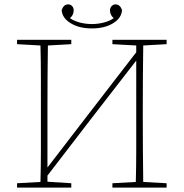

<svg xmlns="http://www.w3.org/2000/svg" viewBox="-20 -858 840 878"><path d="M494 -656V-676H742V-656L635 -650Q634 -580 633.5 -509Q633 -438 633 -367V-310Q633 -239 633.5 -168Q634 -97 635 -26L742 -20V0H494V-20L601 -26Q603 -97 603 -168Q603 -239 603 -310V-581L400 -319L197 -55V-27L306 -20V0H58V-20L165 -26Q167 -97 167 -168Q167 -239 167 -310V-367Q167 -438 167 -509Q167 -580 165 -650L58 -656V-676H306V-656L199 -650Q198 -580 197.5 -509Q197 -438 197 -367V-92L400 -356L603 -619V-650ZM400 -728Q342 -728 303 -752Q264 -776 262 -812Q271 -838 292 -838Q303 -838 310 -830Q317 -822 317 -811Q317 -789 300 -775Q318 -762 345 -755Q372 -748 400 -748Q428 -748 455 -755Q482 -762 500 -775Q483 -789 483 -811Q483 -822 490.5 -830Q498 -838 508 -838Q529 -838 538 -812Q536 -776 497.5 -752Q459 -728 400 -728Z"/></svg>

Font: Source Serif 4 ExtraLight
Style: Regular
Weight: 200
Designer: Frank Grießhammer
Foundry: Adobe
Version: Version 4.005;hotconv 1.1.0;makeotfexe 2.6.0